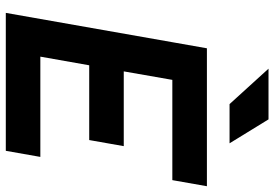

<svg xmlns="http://www.w3.org/2000/svg" viewBox="-162 -784 946 662"><g transform="rotate(90 311.0 -453.0)"><path d="M24.4 0 125.5 -574.2 146.5 -693.4H622.1L601.1 -574.2H255.4L226.1 -406.7H483.9L462.9 -287.6H205.1L175.3 -119.1H521L500 0ZM338.9 -771.5 216.8 -905.8H391.6L474.1 -771.5Z"/></g></svg>

Font: CaskaydiaCove NF
Style: Bold Italic
Weight: 700
Italic angle: -10°
Designer: Aaron Bell
Foundry: Saja Typeworks
Version: Version 2111.001; VTT 6.35;Nerd Fonts 3.2.1